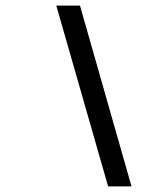

<svg xmlns="http://www.w3.org/2000/svg" viewBox="-20 -655 560 689"><path d="M452 14H368L182 -635H267Z"/></svg>

Font: New Athena Unicode
Style: Bold Italic
Weight: 700
Designer: J. Rusten 1997; rev. by R. Hancock 2001, 2002, rev. by D. Mastronarde 2002-2021
Foundry: Society for Classical Studies (formerly American Philological Association)
Version: Version 5.008